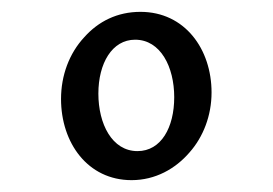

<svg xmlns="http://www.w3.org/2000/svg" viewBox="-20 -581 460 324"><path d="M202 -277C242 -277 276 -296 300 -324C323 -350 337 -386 337 -425C337 -498 292 -561 217 -561C178 -561 146 -545 122 -518C97 -491 83 -454 83 -414C83 -340 128 -277 202 -277ZM212 -326C169 -326 146 -372 146 -423C146 -474 169 -514 208 -514C251 -514 274 -468 274 -417C274 -366 252 -326 212 -326Z"/></svg>

Font: Noto Serif Devanagari Condensed SemiBold
Style: Regular
Weight: 600
Width: 3
Designer: Universal Thirst, Indian Type Foundry and the Monotype Design Team
Foundry: Monotype Imaging Inc.
Version: Version 2.004